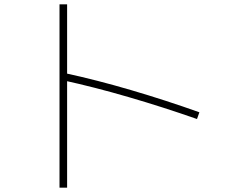

<svg xmlns="http://www.w3.org/2000/svg" viewBox="-20 -802 1040 884"><path d="M887 -254Q730 -309 572 -355Q414 -401 272 -432L280 -465Q424 -434 584 -387Q744 -340 898 -285ZM254 62V-782H289V62Z"/></svg>

Font: M PLUS 1 Code ExtraLight
Style: Regular
Weight: 250
Designer: Coji Morishita
Foundry: UNDERFOREST DESIGN
Version: Version 1.002